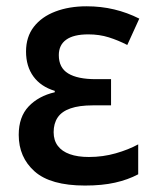

<svg xmlns="http://www.w3.org/2000/svg" viewBox="-20 -571 486 601"><path d="M327.6 -323.2V-241.2H270.5Q228 -241.2 200.7 -231.7Q173.3 -222.2 160.6 -203.4Q147.9 -184.6 147.9 -157.2Q147.9 -131.8 160.9 -114.5Q173.8 -97.2 198.5 -88.4Q223.1 -79.6 258.3 -79.6Q302.2 -79.6 342.3 -91.1Q382.3 -102.5 412.6 -119.1V-25.4Q380.4 -8.3 340.1 0.7Q299.8 9.8 246.1 9.8Q138.2 9.8 88.4 -34.4Q38.6 -78.6 38.6 -148.9Q38.6 -205.1 69.6 -237.8Q100.6 -270.5 151.4 -282.2V-286.6Q107.9 -299.8 84.7 -331.5Q61.5 -363.3 61.5 -409.7Q61.5 -455.6 85.9 -487.1Q110.4 -518.6 153.3 -534.9Q196.3 -551.3 251 -551.3Q296.4 -551.3 337.4 -541.5Q378.4 -531.7 416 -512.7L378.4 -430.2Q350.1 -444.8 320.6 -454.1Q291 -463.4 256.3 -463.4Q210.4 -463.4 187.3 -446.8Q164.1 -430.2 164.1 -398.4Q164.1 -358.9 193.4 -341.1Q222.7 -323.2 279.8 -323.2Z"/></svg>

Font: Open Sans SemiCondensed SemiBold
Style: Regular
Weight: 600
Width: 4
Designer: Monotype Design Team
Foundry: Monotype Imaging Inc.
Version: Version 3.000